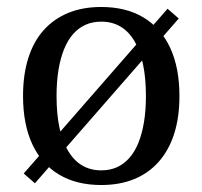

<svg xmlns="http://www.w3.org/2000/svg" viewBox="-20 -520 580 550"><path d="M80 5 48 -23 460 -495 492 -467ZM270 10Q199 10 149 -20Q99 -50 72.5 -107Q46 -164 46 -245Q46 -306 61 -353.5Q76 -401 105 -433.5Q134 -466 175.5 -483Q217 -500 270 -500Q341 -500 391 -470Q441 -440 467.5 -383Q494 -326 494 -245Q494 -184 479 -137Q464 -90 435 -57Q406 -24 364.5 -7Q323 10 270 10ZM270 -32Q295 -32 315 -41Q335 -50 350.5 -67.5Q366 -85 376.5 -111Q387 -137 392.5 -170.5Q398 -204 398 -245Q398 -347 365 -402.5Q332 -458 270 -458Q245 -458 225 -449Q205 -440 189.5 -422.5Q174 -405 163.5 -379Q153 -353 147.5 -319.5Q142 -286 142 -245Q142 -142 175.5 -87Q209 -32 270 -32Z"/></svg>

Font: Sutasoma
Style: Regular
Weight: 400
Designer: Izhar Fathurrohim, Akbar Rohmanto, Arusyal Khofiqoini
Foundry: Kiwari Kolektiv
Version: Version 1.102